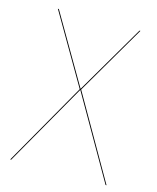

<svg xmlns="http://www.w3.org/2000/svg" viewBox="-105 -754 678 827"><g transform="rotate(15 234.5 -340.0)"><path d="M236.9 -370 418.1 -680.1H413.9L233.7 -372.3L233.7 -372.3L54.4 -680.1H50L230.6 -369.9L19.6 0H23.9L233.7 -367.6L233.7 -367.6L444.9 0H449.2Z"/></g></svg>

Font: Fira Sans Four
Style: Regular
Weight: 100
Designer: Carrois Corporate & Edenspiekermann AG
Foundry: Carrois Corporate GbR & Edenspiekermann AG
Version: Version 4.203;PS 004.203;hotconv 1.0.88;makeotf.lib2.5.64775